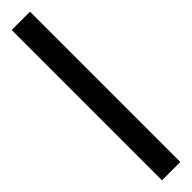

<svg xmlns="http://www.w3.org/2000/svg" viewBox="25 -143 467 467"><g transform="rotate(45 258.5 90.5)"><path d="M517 122H0V59H517Z"/></g></svg>

Font: FFF_Oezguer-Guendem
Style: Bold
Weight: 700
Designer: bBox Type GmbH
Foundry: bBox Type GmbH
Version: Version 1.004